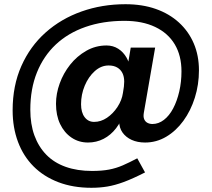

<svg xmlns="http://www.w3.org/2000/svg" viewBox="-20 -730 1005 912"><path d="M40 -206Q40 -323 81.5 -416.5Q123 -510 196.5 -575.5Q270 -641 367.5 -675.5Q465 -710 576 -710Q656 -710 720 -687.5Q784 -665 830 -623Q876 -581 900.5 -523.5Q925 -466 925 -396Q925 -328 905.5 -266Q886 -204 851 -156Q816 -108 769.5 -80.5Q723 -53 669 -53Q633 -53 605.5 -65.5Q578 -78 562 -100.5Q546 -123 546 -154Q546 -170 549 -187Q552 -204 554 -222L572 -202Q557 -154 531.5 -121Q506 -88 472 -70.5Q438 -53 398 -53Q354 -53 319.5 -76.5Q285 -100 265.5 -141Q246 -182 246 -237Q246 -285 263.5 -333.5Q281 -382 313 -422.5Q345 -463 389.5 -488.5Q434 -514 486 -514Q517 -514 541.5 -498.5Q566 -483 581.5 -455.5Q597 -428 600 -391L574 -343L601 -504H717L663 -193Q660 -175 665 -163.5Q670 -152 680.5 -146.5Q691 -141 704 -141Q733 -141 758.5 -160.5Q784 -180 802.5 -215Q821 -250 831.5 -295.5Q842 -341 842 -391Q842 -466 810 -519.5Q778 -573 717 -602Q656 -631 571 -631Q469 -631 386 -602Q303 -573 245 -518.5Q187 -464 155.5 -386Q124 -308 124 -209Q124 -140 143.5 -86.5Q163 -33 200 5Q237 43 292 62.5Q347 82 417 82Q464 82 498 75.5Q532 69 563 55.5Q594 42 632 22L669 89Q610 119 568 134.5Q526 150 490 156Q454 162 414 162Q327 162 257.5 135.5Q188 109 139.5 60.5Q91 12 65.5 -56Q40 -124 40 -206ZM564 -289Q567 -306 568.5 -318.5Q570 -331 570 -342Q570 -366 561.5 -383Q553 -400 536.5 -409.5Q520 -419 496 -419Q460 -419 430 -392Q400 -365 382.5 -323Q365 -281 365 -235Q365 -196 382 -173.5Q399 -151 427 -151Q459 -151 488 -170.5Q517 -190 538 -222Q559 -254 564 -289Z"/></svg>

Font: Mach Medium
Style: Regular
Weight: 500
Version: Version 1.002